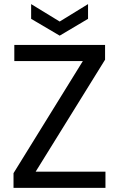

<svg xmlns="http://www.w3.org/2000/svg" viewBox="-20 -916 581 936"><path d="M494.1 -79.1V0H45.9V-71.8L383.8 -618.2H49.8V-696.8H492.2V-625L153.8 -79.1ZM131.8 -824.2V-896L271 -811L409.2 -896V-824.2L271 -742.2Z"/></svg>

Font: PoppinsZ
Style: Regular
Weight: 400
Designer: Ninad Kale (Devanagari), Jonny Pinhorn (Latin)
Foundry: Indian Type Foundry
Version: Version 3.002;FEAKit 1.0